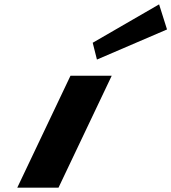

<svg xmlns="http://www.w3.org/2000/svg" viewBox="-20 -860 786 880"><path d="M404.9 -664 424.3 -587 745.5 -725 709.2 -840ZM303.1 -513H492.1L248.2 0H59.2Z"/></svg>

Font: Hussar
Style: BdSuprExtOblFive
Weight: 700
Foundry: Cannot Into Space Fonts
Version: Version 2.00